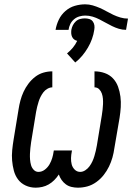

<svg xmlns="http://www.w3.org/2000/svg" viewBox="-20 -860 640 888"><path d="M340 8Q325 8 310.5 4.5Q296 1 284.5 -7.5Q273 -16 265 -27.5Q257 -39 252 -53Q243 -39 231 -27Q219 -15 205 -7Q191 1 175.5 4.5Q160 8 145 8Q120 8 98.5 -2Q77 -12 63.5 -30Q50 -48 44 -71Q38 -94 36 -117.5Q34 -141 36.5 -166Q39 -191 43 -215L66 -355Q69 -375 74.5 -395.5Q80 -416 89 -435.5Q98 -455 111.5 -473Q125 -491 142.5 -504.5Q160 -518 180.5 -524Q201 -530 222 -530V-456Q211 -456 199.5 -449.5Q188 -443 180.5 -433Q173 -423 167.5 -412Q162 -401 158.5 -389.5Q155 -378 152 -366.5Q149 -355 147 -343L124 -203Q122 -189 120.5 -175.5Q119 -162 118.5 -148.5Q118 -135 119 -122Q120 -109 123.5 -96.5Q127 -84 136 -74.5Q145 -65 158 -65Q174 -65 187.5 -75.5Q201 -86 209 -100Q217 -114 221.5 -129Q226 -144 228 -159L229 -164H313L312 -159Q309 -144 308.5 -129Q308 -114 311.5 -100Q315 -86 325.5 -75.5Q336 -65 351 -65Q363 -65 374.5 -72.5Q386 -80 394 -91Q402 -102 407.5 -114Q413 -126 416.5 -138Q420 -150 423 -162.5Q426 -175 428 -187L451 -327Q453 -340 454.5 -353Q456 -366 456.5 -378.5Q457 -391 456 -403.5Q455 -416 451 -427.5Q447 -439 438.5 -447.5Q430 -456 417 -456V-530Q442 -530 464.5 -522Q487 -514 502.5 -497.5Q518 -481 526 -459Q534 -437 537 -413Q540 -389 538.5 -364.5Q537 -340 533 -315L509 -175Q506 -153 500 -131.5Q494 -110 484 -89.5Q474 -69 459.5 -50.5Q445 -32 425.5 -18Q406 -4 384.5 2Q363 8 340 8ZM297 -722H237Q241 -746 252 -769Q263 -792 282.5 -809Q302 -826 326 -833Q350 -840 374 -840Q392 -840 409 -835Q426 -830 442 -823Q458 -816 473 -807.5Q488 -799 504 -791.5Q520 -784 537 -779Q554 -774 572 -774L563 -722Q546 -722 529.5 -727Q513 -732 498 -739.5Q483 -747 468.5 -755Q454 -763 439.5 -770.5Q425 -778 408.5 -783Q392 -788 374 -788Q361 -788 347 -784Q333 -780 322 -770.5Q311 -761 305 -748.5Q299 -736 297 -722ZM328 -571 290 -613Q305 -625 317 -639.5Q329 -654 337 -671Q329 -673 323 -677.5Q317 -682 313.5 -689.5Q310 -697 309.5 -705Q309 -713 310 -722Q312 -733 317 -743Q322 -753 330.5 -761Q339 -769 350 -772Q361 -775 372 -775Q383 -775 393 -772Q403 -769 409 -761Q415 -753 416.5 -743Q418 -733 416 -722Q413 -701 405.5 -680Q398 -659 386.5 -639.5Q375 -620 360.5 -602.5Q346 -585 328 -571Z"/></svg>

Font: Iosevka Curly Slab Extended
Style: Italic
Weight: 400
Width: 7
Italic angle: -9°
Monospace: yes
Designer: Belleve Invis
Foundry: Belleve Invis
Version: Version 11.1.0; ttfautohint (v1.8.3)